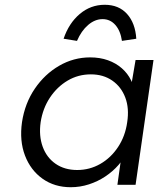

<svg xmlns="http://www.w3.org/2000/svg" viewBox="-20 -773 662 803"><path d="M276 10Q208 10 158 -25.5Q108 -61 84.5 -122.5Q61 -184 72 -262Q84 -341 125.5 -402Q167 -463 227.5 -498Q288 -533 357 -533Q398 -533 431.5 -521Q465 -509 489.5 -487.5Q514 -466 528 -437.5Q542 -409 545 -376L524 -387L547 -522H622L547 0H471L489 -128L511 -141Q500 -111 476 -83.5Q452 -56 420.5 -35Q389 -14 352 -2Q315 10 276 10ZM303 -62Q355 -62 399.5 -87.5Q444 -113 474 -158.5Q504 -204 512 -262Q521 -320 504 -365Q487 -410 449.5 -436Q412 -462 360 -462Q307 -462 263 -436Q219 -410 189 -365Q159 -320 150 -262Q142 -205 158.5 -159.5Q175 -114 212.5 -88Q250 -62 303 -62ZM302 -602 246 -611Q268 -676 313.5 -714.5Q359 -753 418 -753Q477 -753 511.5 -714.5Q546 -676 550 -611L490 -602Q484 -644 462.5 -668.5Q441 -693 409 -693Q377 -693 348.5 -668.5Q320 -644 302 -602Z"/></svg>

Font: Lexend Light
Style: Italic
Weight: 300
Italic angle: -8.13011°
Designer: Bonnie Shaver-Troup, Thomas Jockin
Foundry: Lexend
Version: Version 1.007